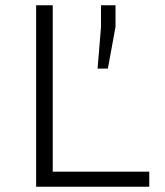

<svg xmlns="http://www.w3.org/2000/svg" viewBox="-20 -708 624 728"><path d="M117 0V-688H180V-57H546V0ZM350 -448 363 -606V-688H418V-606L389 -448Z"/></svg>

Font: Saira SemiExpanded Light
Style: Regular
Weight: 300
Width: 6
Designer: Hector Gatti with collaboration of the Omnibus-Type team
Foundry: Omnibus-Type
Version: Version 1.101